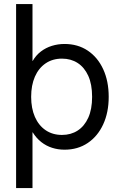

<svg xmlns="http://www.w3.org/2000/svg" viewBox="-20 -748 605 972"><path d="M306.6 9.8Q273.4 9.8 243.7 0.2Q213.9 -9.3 189 -28.8Q164.1 -48.3 145.5 -78.1H144.5V204.1H61.5V-727.5H144.5V-439.5H145.5Q162.1 -468.3 187 -487.3Q211.9 -506.3 242.7 -515.9Q273.4 -525.4 306.6 -525.4Q374 -525.4 424.3 -491.7Q474.6 -458 502.4 -397.7Q530.3 -337.4 530.3 -257.8Q530.3 -178.7 502.4 -118.4Q474.6 -58.1 424.3 -24.2Q374 9.8 306.6 9.8ZM293.9 -64.9Q338.9 -64.9 373 -86.9Q407.2 -108.9 426.8 -151.9Q446.3 -194.8 446.3 -257.8Q446.3 -321.3 426.8 -364.3Q407.2 -407.2 373 -429.2Q338.9 -451.2 293.9 -451.2Q246.1 -451.2 210.9 -427.2Q175.8 -403.3 156.7 -359.9Q137.7 -316.4 137.7 -257.8Q137.7 -199.7 156.7 -156.2Q175.8 -112.8 210.9 -88.9Q246.1 -64.9 293.9 -64.9Z"/></svg>

Font: Inter Khmer Looped
Style: Regular
Weight: 400
Designer: Rasmus Andersson, Sovichet Tep
Foundry: Anagata Design
Version: Version 1.000